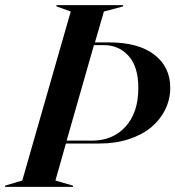

<svg xmlns="http://www.w3.org/2000/svg" viewBox="-74 -732 687 752"><path d="M-54.2 0V-4.9L13.2 -24.9L203.1 -687L147 -707V-711.9H408.2V-707L333 -687L297.9 -565.9H354Q467.3 -565.9 530 -518.1Q592.8 -470.2 592.8 -388.2Q592.8 -343.8 573.7 -304.2Q554.7 -264.6 519.8 -234.9Q484.9 -205.1 432.1 -187.5Q379.4 -169.9 315.9 -169.9H184.1L143.1 -24.9L211.9 -4.9V0ZM187 -181.2H286.1Q368.2 -181.2 418 -236.3Q467.8 -291.5 467.8 -387.2Q467.8 -471.2 429.4 -513.2Q391.1 -555.2 334 -555.2H293.9Z"/></svg>

Font: Nyght Serif Medium Italic
Style: Regular
Weight: 500
Italic angle: -16°
Designer: Maksym Kobuzan
Version: Version 0.410;Glyphs 3.1.2 (3151)